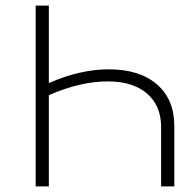

<svg xmlns="http://www.w3.org/2000/svg" viewBox="-20 -664 693 684"><path d="M601 -215V0H554V-211Q554 -288 503.5 -331Q453 -374 364 -374Q266 -374 154 -325V0H107V-644H154V-368Q265 -417 368 -417Q477 -417 539 -363.5Q601 -310 601 -215Z"/></svg>

Font: Montserrat Ace
Style: Light
Weight: 300
Designer: Julieta Ulanovsky
Foundry: Julieta Ulanovsky
Version: Version 1